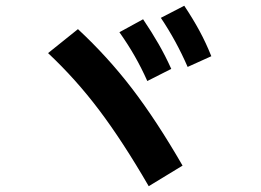

<svg xmlns="http://www.w3.org/2000/svg" viewBox="-20 -722 904 665"><path d="M146.5 -538.1 250 -621.1Q352.5 -525.9 437.3 -415.3Q522 -304.7 612.3 -148.4L495.1 -77.1Q404.8 -232.9 323.7 -340.3Q242.7 -447.8 146.5 -538.1ZM393.6 -610.4 475.6 -655.3Q505.9 -610.4 529.3 -569.6Q552.7 -528.8 573.2 -483.4L490.2 -441.4Q469.7 -487.3 446.5 -527.8Q423.3 -568.4 393.6 -610.4ZM537.1 -660.2 618.2 -702.1Q648.4 -656.7 670.9 -615.2Q693.4 -573.7 711.9 -527.3L629.9 -490.2Q590.3 -581.1 537.1 -660.2Z"/></svg>

Font: Pretendard GOV
Style: Bold
Weight: 700
Designer: Base glyphs from Inter by Rasmus Andersson; Hangeul glyphs from Noto Sans CJK(Source Han Sans) by Jang Soo-young and Kan
Foundry: Kil Hyung-jin
Version: Version 1.309